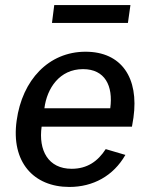

<svg xmlns="http://www.w3.org/2000/svg" viewBox="-20 -731 600 761"><path d="M497 -711H195L186 -640H487ZM145 -229H503L509 -265C531 -422 462 -526 319 -526C173 -526 68 -414 46 -253C23 -89 113 10 255 10C348 10 429 -33 477 -117L399 -140C368 -92 326 -62 264 -62C171 -62 132 -135 145 -229ZM156 -302C166 -381 216 -457 309 -457C396 -457 429 -391 417 -302Z"/></svg>

Font: United Sans Medium
Style: Italic
Weight: 500
Italic angle: -8°
Designer: Pablo Impallari, Rodrigo Fuenzalida (Modified by Dan O. Williams)
Version: Version 1.000;PS 001.000;hotconv 1.0.88;makeotf.lib2.5.64775